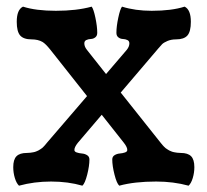

<svg xmlns="http://www.w3.org/2000/svg" viewBox="-20 -555 632 587"><path d="M245.6 -402.8 304.2 -328.6 367.7 -402.8Q375.5 -412.6 375.5 -422.4Q375.5 -429.7 369.4 -432.6Q363.3 -435.5 355.7 -435.8Q348.1 -436 342 -440.7Q335.9 -445.3 335.9 -454.6Q335.9 -474.1 341.6 -500.7Q347.2 -527.3 353 -534.7Q393.6 -522 443.8 -522Q504.9 -522 544.4 -534.7Q563.5 -525.4 563.5 -488.3Q563.5 -458.5 553 -446.5Q542.5 -434.6 518.1 -434.6Q503.4 -434.6 491.9 -429.7Q480.5 -424.8 475.6 -419.9Q470.7 -415 463.4 -406.2Q462.9 -405.8 462.4 -405Q461.9 -404.3 461.4 -403.8L349.1 -272L470.7 -119.1Q471.2 -118.7 473.9 -115.2Q476.6 -111.8 477.3 -111.1Q478 -110.4 481.2 -106.9Q484.4 -103.5 485.8 -102.5Q487.3 -101.6 491 -98.9Q494.6 -96.2 497.3 -95Q500 -93.8 504.2 -92Q508.3 -90.3 512.5 -89.6Q516.6 -88.9 521.7 -88.1Q526.9 -87.4 532.7 -87.4Q554.2 -87.4 564.2 -77.4Q574.2 -67.4 574.2 -43.9Q574.2 -26.9 569.3 -10.7Q564.5 5.4 556.6 12.7Q510.3 0 457.5 0Q391.1 0 344.7 12.7Q336.9 5.9 330.1 -21Q323.2 -47.9 323.2 -67.4Q323.2 -76.2 330.3 -80.6Q337.4 -85 346.2 -85.7Q355 -86.4 362.1 -88.9Q369.1 -91.3 369.1 -96.2Q369.6 -104.5 358.9 -118.2L291 -204.1L217.8 -118.2Q207 -104.5 207.5 -96.2Q207.5 -91.3 214.6 -88.9Q221.7 -86.4 230.5 -85.7Q239.3 -85 246.3 -80.6Q253.4 -76.2 253.4 -67.4Q253.4 -47.9 246.6 -21Q239.7 5.9 231.9 12.7Q188 0 136.2 0Q84.5 0 38.1 12.7Q30.3 5.4 25.4 -10.7Q20.5 -26.9 20.5 -43.9Q20.5 -67.4 30.5 -77.4Q40.5 -87.4 62 -87.4Q67.9 -87.4 73 -88.1Q78.1 -88.9 82.3 -89.6Q86.4 -90.3 90.6 -92Q94.7 -93.8 97.4 -95Q100.1 -96.2 103.8 -98.9Q107.4 -101.6 108.9 -102.5Q110.4 -103.5 113.5 -106.9Q116.7 -110.4 117.4 -111.1Q118.2 -111.8 120.8 -115.2Q123.5 -118.7 124 -119.1L246.1 -261.2L133.3 -403.8Q119.1 -421.4 109.9 -426.8Q96.2 -434.6 76.7 -434.6Q52.2 -434.6 41.7 -446.5Q31.2 -458.5 31.2 -488.3Q31.2 -525.4 50.3 -534.7Q89.8 -522 150.9 -522Q214.4 -522 260.3 -534.7Q266.1 -527.3 271.7 -500.7Q277.3 -474.1 277.3 -454.6Q277.3 -445.3 271.2 -440.7Q265.1 -436 257.6 -435.8Q250 -435.5 243.9 -432.6Q237.8 -429.7 237.8 -422.4Q237.8 -412.6 245.6 -402.8Z"/></svg>

Font: Coustard
Style: Regular
Weight: 400
Foundry: vernon adams
Version: Version 1.000